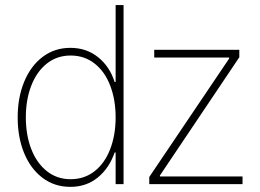

<svg xmlns="http://www.w3.org/2000/svg" viewBox="-20 -727 1026 758"><path d="M49.8 -263.7Q49.8 -342.3 75.7 -404.8Q101.6 -467.3 148.7 -502.7Q195.8 -538.1 257.8 -538.1Q321.3 -538.1 367.2 -501.2Q413.1 -464.4 432.6 -403.3H436.5V-707H467.8V0H436.5V-125H432.6Q411.1 -63 366 -26.1Q320.8 10.7 257.8 10.7Q195.3 10.7 148.2 -24.7Q101.1 -60.1 75.4 -122.3Q49.8 -184.6 49.8 -263.7ZM436.5 -263.7Q436.5 -333.5 415 -389.2Q393.6 -444.8 353.3 -476.3Q313 -507.8 258.8 -507.8Q205.1 -507.8 165 -476.1Q125 -444.3 103.5 -388.9Q82 -333.5 82 -263.7Q82 -193.8 103.5 -138.4Q125 -83 165 -51.3Q205.1 -19.5 258.8 -19.5Q313 -19.5 353.3 -51Q393.6 -82.5 415 -138.2Q436.5 -193.8 436.5 -263.7ZM569.3 -28.3 884.8 -496.1V-500H588.9V-530.3H924.8V-501L611.3 -34.2V-30.3H937.5V0H569.3Z"/></svg>

Font: Pretendard GOV Thin
Style: Regular
Weight: 100
Designer: Base glyphs from Inter by Rasmus Andersson; Hangeul glyphs from Noto Sans CJK(Source Han Sans) by Jang Soo-young and Kan
Foundry: Kil Hyung-jin
Version: Version 1.309